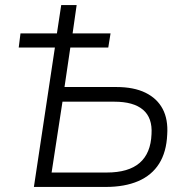

<svg xmlns="http://www.w3.org/2000/svg" viewBox="-20 -739 742 759"><path d="M114 0 197 -551H54L61 -607H205L222 -719H283L267 -607H417L408 -551H258L235 -395H440Q509 -395 555 -372.5Q601 -350 623 -308.5Q645 -267 641 -207Q638 -138 609 -92Q580 -46 526.5 -23Q473 0 398 0ZM184 -57H402Q488 -57 532 -95Q576 -133 579 -209Q583 -273 545.5 -305Q508 -337 432 -337H227Z"/></svg>

Font: Nunitoga
Style: Light Italic
Weight: 300
Italic angle: -9°
Designer: Vernon Adams
Foundry: Vernon Adams
Version: Version 1.0